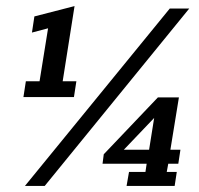

<svg xmlns="http://www.w3.org/2000/svg" viewBox="-20 -611 654 631"><path d="M57 -292 65 -344H110L138 -518L85 -504L93 -557L225 -591L186 -344H231L223 -292ZM62 0 538 -583H602L127 0ZM396 0 404 -46H458L462 -73H317L321 -104L499 -291H568L540 -119H573L566 -73H533L528 -46H561L554 0ZM367 -98 354 -119H470L492 -257L513 -251Z"/></svg>

Font: Rokkitt Medium
Style: Italic
Weight: 500
Italic angle: -9°
Designer: Vernon Adams
Foundry: Vernon Adams
Version: Version 3.103